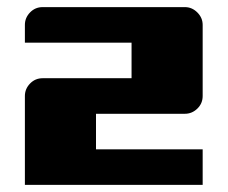

<svg xmlns="http://www.w3.org/2000/svg" viewBox="-20 -520 640 540"><path d="M500 -500Q520 -500 535 -485Q550 -470 550 -450V-250Q550 -229 535 -214.5Q520 -200 500 -200H250V-100H550V0H50V-250Q50 -270 64.5 -285Q79 -300 100 -300H350V-400H50V-450Q50 -470 64.5 -485Q79 -500 100 -500Z"/></svg>

Font: Tokeely Brookings
Style: Regular
Weight: 400
Designer: Peter Wiegel
Foundry: Peter Wiegel
Version: Version 2.001